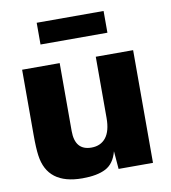

<svg xmlns="http://www.w3.org/2000/svg" viewBox="-84 -810 796 896"><g transform="rotate(-10 314.5 -362.0)"><path d="M235 14Q69 14 50 -127Q45 -161 45 -225V-534H223V-212Q223 -120 301 -120Q345 -120 369.5 -151Q394 -182 394 -244V-534H571V0H408L401 -85Q386 -28 345.5 -7Q305 14 235 14ZM150 -635V-738H467V-635Z"/></g></svg>

Font: Nacelle Heavy
Style: Regular
Weight: 800
Designer: Sora Sagano
Foundry: Sora Sagano
Version: Version 1.000;FEAKit 1.0